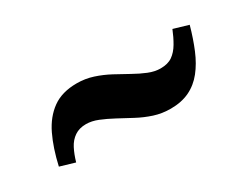

<svg xmlns="http://www.w3.org/2000/svg" viewBox="-34 -600 639 495"><g transform="rotate(-30 286.0 -353.0)"><path d="M374 -264Q348 -264 325 -271.5Q302 -279 280.5 -290.5Q259 -302 238.5 -313Q218 -324 199.5 -331.5Q181 -339 164 -339Q144 -339 130 -329.5Q116 -320 107.5 -303.5Q99 -287 93 -266L49 -279Q60 -328 77.5 -364.5Q95 -401 123.5 -421.5Q152 -442 196 -442Q221 -442 244 -434.5Q267 -427 288.5 -415.5Q310 -404 329.5 -393Q349 -382 367.5 -374.5Q386 -367 403 -367Q425 -367 438.5 -376.5Q452 -386 462 -403Q472 -420 480 -440L524 -427Q514 -391 501.5 -361Q489 -331 471.5 -309Q454 -287 430 -275.5Q406 -264 374 -264Z"/></g></svg>

Font: Roboto Serif 120pt Expanded SemiBold
Style: Regular
Weight: 600
Width: 7
Designer: Greg Gazdowicz
Foundry: Commercial Type
Version: Version 1.008